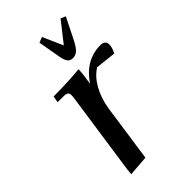

<svg xmlns="http://www.w3.org/2000/svg" viewBox="-204 -708 779 779"><g transform="rotate(-45 186.0 -318.0)"><path d="M58.1 -411.1 63 -439Q149.4 -439 212.9 -445.8L210.9 -418L204.1 -371.1Q258.8 -452.1 344.2 -452.1Q372.1 -452.1 372.1 -428.2Q372.1 -410.2 359.9 -388.2L272 -397.9Q240.2 -378.9 217.3 -338.6Q194.3 -298.3 186 -244.1L150.9 0L63 6.8L64.9 -17.1L115.2 -363.8Q118.2 -380.9 118.2 -391.1Q118.2 -402.8 111.8 -407Q105.5 -411.1 87.9 -411.1ZM176.8 -633.8 200.2 -643.1 238.8 -556.2 307.1 -643.1 328.1 -633.8 282.2 -542Q268.6 -515.1 256.6 -504.2Q244.6 -493.2 229 -493.2Q213.4 -493.2 205.3 -503.9Q197.3 -514.6 192.9 -542Z"/></g></svg>

Font: Dihjauti S
Style: Bold Italic
Weight: 700
Italic angle: -9°
Designer: T. Christopher White
Version: Version 3.0.0